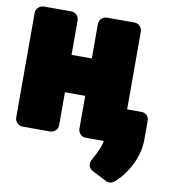

<svg xmlns="http://www.w3.org/2000/svg" viewBox="-88 -640 836 951"><g transform="rotate(10 330.0 -165.0)"><path d="M512 38C528 38 550 23 550 0V-528C550 -544 535 -566 512 -566H371C355 -566 334 -551 334 -528V-354H232V-528C232 -544 218 -566 195 -566H54C38 -566 16 -551 16 -528V0C16 16 31 38 54 38H195C211 38 232 23 232 0V-166H334V0C334 16 348 38 371 38ZM419 144C409 163 417 185 435 194L509 232C521 238 538 237 550 227C566 213 581 198 594 180C627 136 660 74 660 -3V-99C660 -120 643 -136 623 -136H503C487 -136 466 -122 466 -99V4C466 64 444 95 419 144Z"/></g></svg>

Font: Asimov Print
Style: E
Weight: 500
Designer: Google
Version: Version 2.000980; 2014